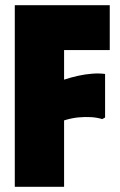

<svg xmlns="http://www.w3.org/2000/svg" viewBox="-20 -720 462 740"><path d="M403 -700V-527H227V-413Q254 -422 281.5 -428Q309 -434 335.5 -436Q362 -438 385 -435V-267L374 -261Q355 -267 331.5 -268.5Q308 -270 282 -267.5Q256 -265 227 -256V0H37V-700Z"/></svg>

Font: Phudu Light Black
Style: Regular
Weight: 900
Version: Version 1.005;gftools[0.9.23]